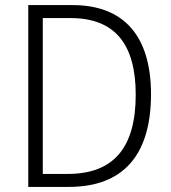

<svg xmlns="http://www.w3.org/2000/svg" viewBox="-20 -734 671 754"><path d="M573 -364C573 -593 466 -714 265 -714H91V0H250C463 0 573 -124 573 -364ZM513 -362C513 -155 427 -51 246 -51H148V-663H257C431 -663 513 -561 513 -362Z"/></svg>

Font: Noto Sans Malayalam SemiCondensed Light
Style: Regular
Weight: 300
Width: 4
Designer: Jelle Bosma - Monotype Design Team
Foundry: Monotype Imaging Inc.
Version: Version 2.104